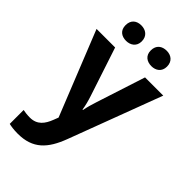

<svg xmlns="http://www.w3.org/2000/svg" viewBox="-296 -838 1162 1162"><g transform="rotate(45 285.5 -256.5)"><path d="M108 -686C108 -642 138 -621 177 -621C214 -621 247 -642 247 -686C247 -732 214 -753 177 -753C138 -753 108 -732 108 -686ZM324 -686C324 -642 355 -621 394 -621C431 -621 463 -642 463 -686C463 -732 431 -753 394 -753C355 -753 324 -732 324 -686ZM0 -546 217 -4 205 27C185 79 156 119 94 119C71 119 49 116 35 113V232C53 236 77 240 111 240C240 240 301 172 347 50L571 -546H415L314 -234C304 -204 294 -169 289 -141H285C281 -170 272 -204 262 -234L159 -546Z"/></g></svg>

Font: Noto Sans Myanmar UI
Style: Bold
Weight: 700
Designer: Monotype Design Team
Foundry: Monotype Imaging Inc.
Version: Version 2.103